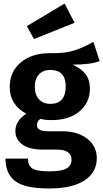

<svg xmlns="http://www.w3.org/2000/svg" viewBox="-20 -847 584 1087"><path d="M346 -827 402 -718 172 -626 132 -699ZM509 -610 544 -501Q492 -481 391 -481Q441 -459 465 -426.5Q489 -394 489 -345Q489 -266 430 -216.5Q371 -167 271 -167Q236 -167 209 -174Q189 -161 189 -139Q189 -104 250 -104H331Q420 -104 474 -61.5Q528 -19 528 48Q528 129 458.5 174.5Q389 220 258 220Q120 220 65.5 178Q11 136 11 51H138Q138 90 163 106.5Q188 123 261 123Q330 123 357.5 106Q385 89 385 58Q385 0 302 0H224Q145 0 106 -29.5Q67 -59 67 -104Q67 -164 129 -203Q35 -254 35 -354Q35 -441 97.5 -493.5Q160 -546 261 -546Q343 -544 396 -560Q449 -576 509 -610ZM264 -451Q224 -451 200.5 -425.5Q177 -400 177 -356Q177 -311 200.5 -285Q224 -259 265 -259Q352 -259 352 -358Q352 -451 264 -451Z"/></svg>

Font: Fira Sans SemiBold
Style: Regular
Weight: 600
Designer: bBox Type GmbH & Carrois Corporate GbR & Edenspiekermann AG
Foundry: bBox Type GmbH & Carrois Corporate GbR & Edenspiekermann AG
Version: Version 4.301;PS 004.301;hotconv 1.0.88;makeotf.lib2.5.64775